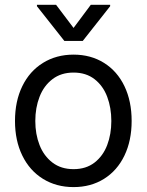

<svg xmlns="http://www.w3.org/2000/svg" viewBox="-20 -763 607 794"><path d="M42 -262.7Q42 -344.7 72.3 -406.7Q102.5 -468.8 157.7 -502.9Q212.9 -537.1 284.2 -537.1Q355.5 -537.1 410.2 -502.9Q464.8 -468.8 494.6 -406.7Q524.4 -344.7 524.4 -262.7Q524.4 -181.6 494.6 -119.6Q464.8 -57.6 410.2 -23.4Q355.5 10.7 284.2 10.7Q212.9 10.7 157.7 -23.4Q102.5 -57.6 72.3 -119.6Q42 -181.6 42 -262.7ZM440.4 -262.7Q440.4 -317.4 423.3 -362.8Q406.2 -408.2 371.1 -435.5Q335.9 -462.9 284.2 -462.9Q232.4 -462.9 196.8 -435.5Q161.1 -408.2 143.6 -362.8Q126 -317.4 126 -262.7Q126 -208 143.6 -163.1Q161.1 -118.2 196.8 -90.8Q232.4 -63.5 284.2 -63.5Q335.9 -63.5 371.1 -90.8Q406.2 -118.2 423.3 -163.1Q440.4 -208 440.4 -262.7ZM284.2 -647.5 355.5 -743.2H435.5V-737.3L322.3 -593.8H246.1L132.8 -737.3V-743.2H211.9Z"/></svg>

Font: WEMIX Pretendard Variable
Style: Regular
Weight: 400
Designer: Base glyphs from Inter by Rasmus Andersson; Hangeul glyphs from Noto Sans CJK(Source Han Sans) by Jang Soo-young and Kan
Foundry: Kil Hyung-jin
Version: Version 1.000;Glyphs 3.2 (3208)